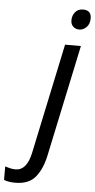

<svg xmlns="http://www.w3.org/2000/svg" viewBox="-189 -773 522 1050"><g transform="rotate(5 71.5 -248.0)"><path d="M212 -625Q192 -625 178.5 -637.5Q165 -650 165 -672Q165 -698 180.5 -717Q196 -736 224 -736Q269 -736 269 -691Q269 -660 251 -642.5Q233 -625 212 -625ZM-64 240Q-101 240 -126 230V156Q-114 160 -99 163.5Q-84 167 -68 167Q-7 167 14 69L142 -536H229L99 77Q83 152 46.5 196Q10 240 -64 240Z"/></g></svg>

Font: Noto IKEA Latin
Style: Italic
Weight: 400
Italic angle: -12°
Designer: Monotype Design Team
Foundry: Monotype Imaging Inc.
Version: Version 1.0